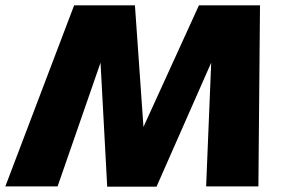

<svg xmlns="http://www.w3.org/2000/svg" viewBox="-69 -699 1072 720"><path d="M209 -679H437L469 -223L677 -679H906L900 0H704L723 -464L518 1H333L308 -464L147 0H-49Z"/></svg>

Font: Teachers ExtraBold
Style: Italic
Weight: 800
Designer: Alfredo Marco Pradil & Chank Diesel
Version: Version 0.009